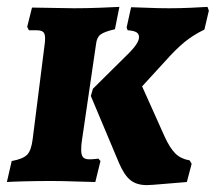

<svg xmlns="http://www.w3.org/2000/svg" viewBox="-20 -526 627 558"><path d="M111 -415Q111 -428 105.5 -433Q100 -438 86 -438H64L59 -448L73 -504L195 -502Q230 -502 270.5 -503.5Q311 -505 327 -506L314 -441Q283 -434 272 -425.5Q261 -417 259 -397L218 -117Q216 -106 216 -90Q216 -75 221.5 -69Q227 -63 239 -63Q250 -63 257 -64Q264 -65 266 -65L272 -58L257 3Q242 3 202.5 1.5Q163 0 128 0Q87 0 50 1Q13 2 0 3L14 -58Q47 -64 59 -76.5Q71 -89 75 -122L110 -399Q111 -405 111 -415ZM355 -372Q384 -401 384 -418Q384 -428 376 -432.5Q368 -437 351 -438L348 -446L361 -505Q373 -505 406 -503.5Q439 -502 472 -502Q502 -502 536 -503.5Q570 -505 583 -506L587 -495L574 -440Q541 -424 516 -403.5Q491 -383 459 -347L393 -275L458 -130Q474 -95 490 -79.5Q506 -64 531 -60L537 -50L523 3Q507 4 462.5 8Q418 12 407 12Q377 12 359 -2.5Q341 -17 326 -52L244 -247L250 -268Z"/></svg>

Font: Alegreya SC ExtraBold
Style: Italic
Weight: 800
Italic angle: -7°
Designer: Juan Pablo del Peral
Foundry: Huerta Tipografica
Version: Version 2.007; ttfautohint (v1.6)